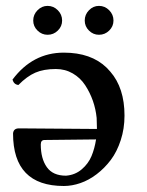

<svg xmlns="http://www.w3.org/2000/svg" viewBox="-20 -617 494 646"><path d="M303.2 -147.9 129.9 -146Q117.2 -146 117.2 -130.9Q117.2 -83.5 137.5 -54.7Q157.7 -25.9 202.1 -25.9Q232.9 -28.3 255.1 -47.4Q277.3 -66.4 287.8 -91.6Q298.3 -116.7 303.2 -147.9ZM42 -331.1Q26.9 -332.5 22 -349.1Q89.8 -439.9 194.8 -439.9Q286.6 -439.9 338.9 -389.2Q340.8 -387.2 345 -382.6Q349.1 -377.9 351.1 -376Q398.9 -321.3 398.9 -228Q398.9 -184.1 386.2 -145.3Q373.5 -106.4 352.8 -78.9Q332 -51.3 305.4 -31Q278.8 -10.7 250.5 -1Q222.2 8.8 194.8 8.8Q23.9 8.8 23.9 -168Q25.4 -185.1 43.9 -185.1L306.2 -183.1Q306.2 -190.4 305.7 -202.4Q305.2 -214.4 305.2 -220.2Q302.2 -250 292.5 -277.8Q282.7 -305.7 266.6 -330.3Q250.5 -355 224.9 -369.9Q199.2 -384.8 168 -384.8Q127 -384.8 98.9 -372.6Q70.8 -360.4 42 -331.1ZM91.8 -547.9Q91.8 -567.9 106.2 -582.5Q120.6 -597.2 140.1 -597.2Q160.2 -597.2 174.6 -582.5Q189 -567.9 189 -547.9Q189 -528.3 174.6 -514.2Q160.2 -500 140.1 -500Q120.6 -500 106.2 -514.2Q91.8 -528.3 91.8 -547.9ZM265.1 -547.9Q265.1 -567.9 279.3 -582.5Q293.5 -597.2 313 -597.2Q333 -597.2 347.4 -582.5Q361.8 -567.9 361.8 -547.9Q361.8 -528.3 347.4 -514.2Q333 -500 313 -500Q293.5 -500 279.3 -514.2Q265.1 -528.3 265.1 -547.9Z"/></svg>

Font: Common Serif News
Style: Regular
Weight: 450
Designer: Philipp H. Poll, Khaled Hosny
Foundry: Stefan Peev, Context Ltd.
Version: Version 1.026